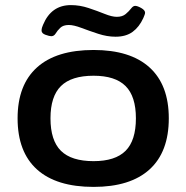

<svg xmlns="http://www.w3.org/2000/svg" viewBox="-20 -726 731 753"><path d="M347 7Q201 7 125 -61.5Q49 -130 49 -262Q49 -393 125 -461.5Q201 -530 347 -530Q491 -530 566.5 -461.5Q642 -393 642 -262Q642 -130 566.5 -61.5Q491 7 347 7ZM347 -94Q432 -94 472.5 -134.5Q513 -175 513 -262Q513 -348 472.5 -388.5Q432 -429 347 -429Q260 -429 219 -388.5Q178 -348 178 -262Q178 -175 219 -134.5Q260 -94 347 -94ZM181 -584Q174 -584 158.5 -589.5Q143 -595 143 -606Q143 -612 145 -618.5Q147 -625 149 -629Q181 -706 258 -706Q293 -706 327.5 -694.5Q362 -683 390.5 -671.5Q419 -660 438 -660Q460 -660 473 -671Q486 -682 494 -692.5Q502 -703 510 -703Q519 -703 534 -694.5Q549 -686 549 -676Q549 -673 547 -667.5Q545 -662 542 -655Q526 -620 500 -601Q474 -582 433 -582Q400 -582 365 -593.5Q330 -605 299.5 -616.5Q269 -628 250 -628Q228 -628 216.5 -617Q205 -606 198.5 -595Q192 -584 181 -584Z"/></svg>

Font: Asap Expanded SemiBold
Style: Regular
Weight: 600
Width: 7
Designer: Pablo Cosgaya
Foundry: Omnibus-Type
Version: Version 3.001; ttfautohint (v1.8.4.7-5d5b)